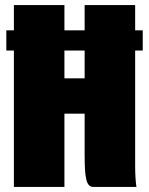

<svg xmlns="http://www.w3.org/2000/svg" viewBox="-20 -740 590 760"><path d="M545 -620H515V-720H315V-620H235V-720H35V-620H5V-540H35V0H235V-290H315V-130C315 -35 321 0 350 0H520C517 -20 515 -50 515 -80V-540H545ZM315 -540V-430H235V-540Z"/></svg>

Font: MikodacsPCS
Style: Regular
Weight: 900
Designer: gluk (gluksza@wp.pl)
Foundry: gluk (gluksza@wp.pl)
Version: Version 0.27